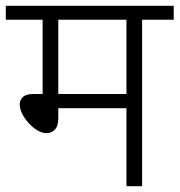

<svg xmlns="http://www.w3.org/2000/svg" viewBox="-20 -642 619 662"><path d="M470 -574V0H416V-269H181V-235Q181 -207 169 -195Q157 -183 141 -183Q120 -183 98.5 -199.5Q77 -216 62.5 -239Q48 -262 48 -282Q48 -297 59 -307.5Q70 -318 97 -318H127V-574H0V-622H579V-574ZM416 -574H181V-318H416Z"/></svg>

Font: Noto Sans Light
Style: Italic
Weight: 300
Italic angle: -12°
Designer: Monotype Design Team
Foundry: Monotype Imaging Inc.
Version: Version 2.013; ttfautohint (v1.8.4.7-5d5b)